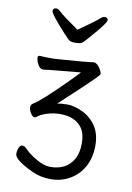

<svg xmlns="http://www.w3.org/2000/svg" viewBox="-96 -785 693 1007"><g transform="rotate(10 250.0 -281.5)"><path d="M247 162Q190 162 145 140Q46 94 46 62Q46 45 52.5 29.5Q59 14 71 14Q82 14 95.5 28.5Q109 43 135 61Q192 99 233 99Q274 99 305 83.5Q336 68 355.5 34.5Q375 1 375 -51Q375 -102 355 -131Q318 -183 239 -183Q202 -183 168 -172.5Q134 -162 116 -146Q114 -143 105 -143Q97 -143 86 -159.5Q75 -176 75 -191Q75 -206 88 -213Q128 -236 254 -363Q284 -393 306 -417L171 -404Q154 -403 139.5 -401Q125 -399 108 -397Q87 -397 73 -431Q68 -445 68 -455Q68 -465 79 -465Q106 -463 141 -463Q162 -463 169 -464Q329 -475 361 -481Q385 -481 403 -445Q409 -433 409 -426Q409 -418 293 -310L211 -234Q232 -239 267 -239Q301 -239 345.5 -218.5Q390 -198 418.5 -156.5Q447 -115 447 -52Q447 11 421.5 59Q396 107 349.5 134.5Q303 162 247 162ZM180 -609Q103 -693 103 -709Q103 -725 122 -725Q132 -725 148 -709Q164 -693 249 -634Q337 -696 352.5 -710.5Q368 -725 377 -725Q396 -725 396 -710Q396 -695 324 -613Q306 -592 295 -580.5Q284 -569 273.5 -567Q263 -565 242 -565Q221 -565 209.5 -577.5Q198 -590 180 -609Z"/></g></svg>

Font: LXGW WenKai Mono TC
Style: Regular
Weight: 400
Designer: LXGW / Fontworks Inc.
Foundry: LXGW / Fontworks Inc.
Version: Version 1.330